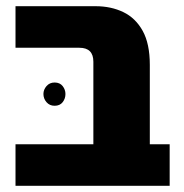

<svg xmlns="http://www.w3.org/2000/svg" viewBox="-20 -599 592 619"><path d="M30 0V-134H281V-400Q281 -445 236 -445H30V-579H288Q338 -579 377.5 -560Q417 -541 440 -499.5Q463 -458 463 -390V-134H527V0ZM156 -333Q173 -333 182 -321.5Q191 -310 191 -296Q191 -281 182 -269.5Q173 -258 156 -258Q140 -258 130 -269.5Q120 -281 120 -296Q120 -310 130 -321.5Q140 -333 156 -333Z"/></svg>

Font: Assistant ExtraBold
Style: Regular
Weight: 800
Designer: Hebrew By Ben Nathan, Latin by Paul Hunt
Version: Version 3.000